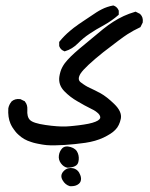

<svg xmlns="http://www.w3.org/2000/svg" viewBox="-20 -344 540 689"><path d="M231 324.2Q213.9 319.3 204.6 302.7Q193.8 284.2 209.5 269Q216.3 262.2 224.9 260Q233.4 257.8 242.7 259.8Q261.2 264.6 268.1 284.2Q270.5 290.5 270.8 296.1Q271 301.8 269.3 306.6Q267.6 311.5 263.2 315.4Q252 325.2 231.9 324.2H231.4ZM221.7 257.8Q208.5 255.4 198.7 242.2Q189 229 191.4 213.4Q192.4 206.1 195.3 200Q198.2 193.8 202.6 189Q212.9 177.7 233.4 183.6Q253.4 189.5 259.3 205.6Q262.2 212.9 262.7 220.9Q263.2 229 261.2 237.3Q258.8 247.6 248.8 252.4Q238.8 257.3 222.7 257.8H222.2ZM147.9 176.8Q143.6 176.3 139.4 175.8Q135.3 175.3 131.1 174.6Q127 173.8 123 173.1Q119.1 172.4 115 171.6Q110.8 170.9 107.2 169.9Q103.5 168.9 99.6 168Q95.7 167 91.8 165.5Q65.4 157.7 46.4 139.6Q43 136.7 40 133.5Q37.1 130.4 34.7 127.2Q32.2 124 29.8 120.6Q27.3 117.2 25.1 113.8Q22.9 110.4 21 106.7Q19 103 17.6 99.6Q7.8 77.1 9.8 45.4V44.9Q12.2 31.7 21 21V20.5L21.5 20Q34.2 9.3 52.2 11.7H53.7L54.2 12.2L67.9 19L69.3 19.5L69.8 21Q79.1 32.2 78.1 49.3Q76.2 75.2 87.4 86.4Q98.6 98.1 143.1 104.5Q166 107.9 184.3 109.1Q202.6 110.4 216.3 109.9Q223.6 109.4 231.2 108.9Q238.8 108.4 246.6 107.4Q254.4 106.4 263.2 105.5Q272 104.5 280.8 103Q316.4 97.7 331.5 88.4Q337.9 84 339.4 80.1Q340.8 76.2 338.4 71.3Q337.4 69.3 336.2 67.4Q335 65.4 333 63.5Q331.1 61.5 328.6 59.6Q326.2 57.6 323.2 55.4Q320.3 53.2 316.7 51.3Q313 49.3 309.1 47.4Q283.2 34.7 257.8 19.5Q231.9 4.9 210.9 -16.6Q189 -39.1 192.9 -68.4Q194.3 -77.6 196.8 -86.2Q199.2 -94.7 203.4 -102.5Q207.5 -110.4 212.9 -117.7Q229 -138.7 264.2 -168.5Q298.8 -197.8 350.1 -239.7Q367.7 -253.9 386 -265.6Q404.3 -277.3 423.8 -286.4Q443.4 -295.4 463.9 -301.3L466.3 -302.2L468.3 -301.3L481.9 -294.4L482.9 -293.9L483.4 -293Q494.6 -282.2 492.2 -264.2V-262.7L491.7 -262.2L484.9 -248.5L483.9 -246.6L481.9 -245.6Q459 -234.9 437.5 -221.2Q426.8 -214.4 404.8 -198Q382.8 -181.6 350.1 -156.2Q318.4 -130.9 297.9 -111.6Q277.3 -92.3 269.5 -80.6Q255.9 -59.1 269.5 -48.8Q287.1 -35.2 302.7 -28.3Q311 -24.4 320.6 -19.8Q330.1 -15.1 340.8 -9.3Q362.8 2.9 389.6 28.8Q418.5 56.6 413.6 82Q411.1 94.2 406.2 104.2Q401.4 114.3 394 121.6Q386.7 129.4 376 136.2Q365.2 143.1 351.1 149.9Q322.8 163.1 286.1 168.5Q249.5 173.8 210.4 176.3Q170.9 178.7 147.9 176.8ZM210 -160.6Q203.6 -163.1 199.5 -167.2Q195.3 -171.4 192.9 -177.7L192.4 -178.7V-179.7V-191.4V-193.4L193.8 -195.3Q210.4 -215.8 231.4 -233.4Q233.9 -235.4 236.3 -237.3Q238.8 -239.3 241 -241.2Q243.2 -243.2 245.6 -244.9Q248 -246.6 250.7 -248.5Q253.4 -250.5 255.9 -252.2Q258.3 -253.9 260.7 -255.9Q263.2 -257.8 265.9 -259.5Q268.6 -261.2 271.2 -262.9Q273.9 -264.6 276.4 -266.6Q300.3 -282.2 326.2 -299.8Q335.4 -305.7 345 -310.5Q354.5 -315.4 364.7 -318.8Q375 -322.3 385.7 -324.2H387.2L388.7 -323.7Q400.9 -318.8 405.8 -306.6L406.2 -305.7V-304.7V-293.9V-291.5L404.3 -289.6Q381.3 -269.5 352.5 -253.4Q324.2 -238.3 301.3 -222.7Q278.3 -207.5 259.8 -188.5Q249.5 -178.2 238 -171.1Q226.6 -164.1 213.4 -160.2L211.4 -159.7Z"/></svg>

Font: NaikaiFont
Style: SemiBold
Weight: 600
Version: Version 1.89